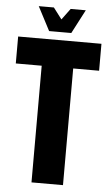

<svg xmlns="http://www.w3.org/2000/svg" viewBox="-58 -885 528 923"><g transform="rotate(5 206.0 -423.5)"><path d="M407 -693V-563H282V0H130V-563H5V-693ZM151 -732 91 -847H164L205 -793L245 -847H318L258 -732Z"/></g></svg>

Font: Khand
Style: Bold
Weight: 700
Designer: Devanagari: Sanchit Sawaria, Jyotish Sonowal; Latin: Satya Rajpurohit
Foundry: Indian Type Foundry
Version: Version 1.101;PS 1.0;hotconv 1.0.78;makeotf.lib2.5.61930; tt